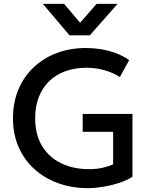

<svg xmlns="http://www.w3.org/2000/svg" viewBox="-20 -965 791 1000"><path d="M438.3 15Q355.2 15 284 -10.5Q212.8 -36.1 159.8 -83.7Q106.7 -131.3 77.1 -198.4Q47.6 -265.6 47.6 -348.8Q47.6 -431.9 76 -499.2Q104.5 -566.6 155.8 -614.8Q207.2 -663.1 276.4 -689.1Q345.7 -715 427.6 -715Q465.3 -715 504.3 -708.9Q543.3 -702.8 581.2 -689Q619.1 -675.2 652.8 -651.8L604.2 -563.8Q565.9 -588.1 521.6 -600.1Q477.3 -612.1 430.4 -612.1Q369.4 -612.1 319.9 -593.9Q270.4 -575.7 235.4 -541.4Q200.5 -507.1 181.8 -458.5Q163.1 -409.9 163.1 -349.2Q163.1 -264.3 198.9 -205Q234.8 -145.6 298.2 -114.8Q361.5 -84 443.8 -84Q484.5 -84 517 -91.7Q549.5 -99.4 569.3 -109.5V-278.5H410.7V-371.5H669.9V-44.5Q642.5 -26.1 601.3 -12.6Q560.1 0.9 516.4 7.9Q472.7 15 438.3 15ZM342.3 -780.9 203.3 -944.8H313.9L397.2 -846.6L482.9 -944.8H592.2L447.8 -780.9Z"/></svg>

Font: Geologica Thin
Style: Regular
Weight: 100
Version: Version 1.010;gftools[0.9.28]